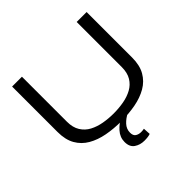

<svg xmlns="http://www.w3.org/2000/svg" viewBox="-223 -909 1339 1339"><g transform="rotate(-45 446.5 -240.0)"><path d="M79 -252V-700H176V-256Q176 -199 199.5 -161.5Q223 -124 262 -103.5Q301 -83 349 -74.5Q397 -66 447 -66Q498 -66 546 -74.5Q594 -83 632.5 -104Q671 -125 693.5 -162Q716 -199 716 -256V-700H814V-252Q814 -175 785 -124.5Q756 -74 705 -44.5Q654 -15 587.5 -2.5Q521 10 446 10Q372 10 305.5 -2.5Q239 -15 188 -44.5Q137 -74 108 -124.5Q79 -175 79 -252ZM465 220Q423 220 391.5 198.5Q360 177 360 128Q360 82 392.5 45.5Q425 9 469 -12L521 0Q484 18 458.5 45.5Q433 73 433 109Q433 139 450.5 150Q468 161 491 161Q507 161 521 158L524 212Q503 220 465 220Z"/></g></svg>

Font: Georama Extended
Style: Regular
Weight: 400
Width: 7
Designer: Jean-Baptiste Levee
Foundry: Production Type
Version: Version 1.000